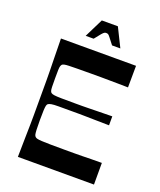

<svg xmlns="http://www.w3.org/2000/svg" viewBox="-157 -969 888 1067"><g transform="rotate(20 286.5 -436.0)"><path d="M79 0Q80 -72 81 -118Q82 -164 82.5 -194.5Q83 -225 83 -247.5Q83 -270 83 -293.5Q83 -317 83 -350Q83 -383 83 -406.5Q83 -430 83 -452.5Q83 -475 82.5 -505.5Q82 -536 81 -582Q80 -628 79 -700H523L522 -572Q488 -573 462 -573Q436 -573 412 -573.5Q388 -574 363 -574Q338 -574 306 -574Q255 -574 222.5 -573.5Q190 -573 172.5 -572.5Q155 -572 146.5 -570Q138 -568 134 -565Q130 -561 127.5 -554Q125 -547 124.5 -530.5Q124 -514 124 -481Q124 -448 124.5 -431Q125 -414 127.5 -407Q130 -400 134 -397Q139 -393 152 -391Q165 -389 195 -388.5Q225 -388 280 -388Q303 -388 318.5 -388Q334 -388 353 -388.5Q372 -389 405 -389.5Q438 -390 495 -391V-338Q438 -339 405 -339.5Q372 -340 353 -340.5Q334 -341 318.5 -341Q303 -341 280 -341Q225 -341 195.5 -341Q166 -341 153.5 -338.5Q141 -336 135 -332Q130 -328 128 -319.5Q126 -311 125 -292Q124 -273 124 -234Q124 -196 125 -176.5Q126 -157 128 -149Q130 -141 135 -137Q139 -133 147.5 -131Q156 -129 173.5 -128Q191 -127 223 -126.5Q255 -126 306 -126Q339 -126 365.5 -126Q392 -126 416 -126.5Q440 -127 467 -127.5Q494 -128 529 -128V0ZM203 -761 258 -872H353L408 -761H359Q338 -788 329.5 -799Q321 -810 316.5 -812.5Q312 -815 305 -815Q300 -815 295 -812.5Q290 -810 280.5 -799Q271 -788 250 -761Z"/></g></svg>

Font: Ojuju SemiBold
Style: Regular
Weight: 600
Designer: Chisaokwu Joboson, Mirko Velimirovic
Foundry: Udi Foundry
Version: Version 1.000